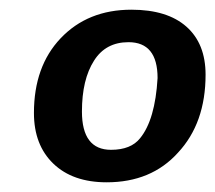

<svg xmlns="http://www.w3.org/2000/svg" viewBox="-20 -712 444 396"><path d="M404 -558Q404 -458 347 -397Q292 -336 200 -336Q130 -336 90 -374.5Q50 -413 50 -479Q50 -575 105 -633Q161 -692 251 -692Q325 -692 364.5 -657Q404 -622 404 -558ZM305 -551Q305 -625 245 -625Q198 -625 174 -587Q149 -548 149 -482Q149 -403 209 -403Q250 -403 269 -427Q300 -465 305 -551Z"/></svg>

Font: Libra Sans
Style: Bold Italic
Weight: 700
Italic angle: -12°
Foundry: Context Ltd
Version: Version 1.002